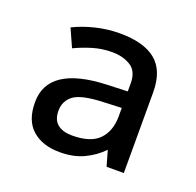

<svg xmlns="http://www.w3.org/2000/svg" viewBox="-73 -798 503 492"><g transform="rotate(20 178.5 -552.5)"><path d="M177 -722Q242 -722 275 -695Q308 -668 308 -609V-389H261L249 -431Q229 -410 201 -396.5Q173 -383 135 -383Q88 -383 60 -407.5Q32 -432 32 -482Q32 -581 190 -587L246 -589V-611Q246 -644 225 -657Q204 -670 175 -670Q147 -670 122 -662.5Q97 -655 74 -644L52 -693Q78 -706 110.5 -714Q143 -722 177 -722ZM198 -542Q138 -540 117 -524.5Q96 -509 96 -482Q96 -457 110.5 -445.5Q125 -434 150 -434Q201 -434 223.5 -457.5Q246 -481 246 -521V-544Z"/></g></svg>

Font: Noto Sans Nushu
Style: Regular
Weight: 400
Designer: Lisa Huang
Foundry: Lisa Huang
Version: Version 1.003; ttfautohint (v1.8.4.7-5d5b)